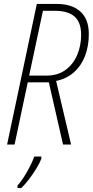

<svg xmlns="http://www.w3.org/2000/svg" viewBox="-20 -734 471 975"><path d="M16 0 167 -714H269Q345 -714 388 -675.5Q431 -637 431 -561Q431 -501 412.5 -451.5Q394 -402 356.5 -368Q319 -334 265 -323L341 0H300L228 -316H121L54 0ZM215 -350Q274 -350 313.5 -379.5Q353 -409 372.5 -456Q392 -503 392 -557Q392 -620 359 -649.5Q326 -679 260 -679H198L128 -350ZM69 208Q83 193 100 167Q117 141 131.5 112.5Q146 84 154 61H190V72Q182 93 165 121Q148 149 127.5 176Q107 203 88 221H69Z"/></svg>

Font: Noto Sans Condensed ExtraLight
Style: Italic
Weight: 200
Width: 3
Italic angle: -12°
Designer: Monotype Design Team
Foundry: Monotype Imaging Inc.
Version: Version 2.013; ttfautohint (v1.8.4.7-5d5b)